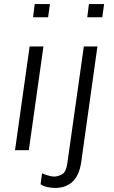

<svg xmlns="http://www.w3.org/2000/svg" viewBox="-20 -740 564 946"><path d="M54 0 126 -511H194L122 0ZM143 -655 151 -720H226L217 -655ZM252 186Q240 186 226 184Q212 182 200 178Q188 174 180 168L187 114Q198 119 216.5 124.5Q235 130 246 130Q266 130 286 118.5Q306 107 312 63L393 -511H460L380 60Q370 126 336.5 156Q303 186 252 186ZM410 -655 418 -720H493L484 -655Z"/></svg>

Font: Chivo ExtraLight
Style: Italic
Weight: 250
Italic angle: -8.05°
Designer: Hector Gatti
Foundry: Omnibus-Type
Version: Version 2.002